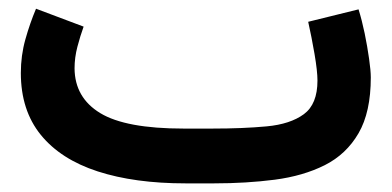

<svg xmlns="http://www.w3.org/2000/svg" viewBox="-20 -425 908 445"><path d="M476.1 0H410.2Q292 0 206.3 -27.8Q120.6 -55.7 74.5 -112.5Q28.3 -169.4 28.3 -255.9Q28.3 -296.4 38.8 -333.7Q49.3 -371.1 63.5 -404.8L173.8 -363.3Q166 -341.8 159.4 -316.7Q152.8 -291.5 152.8 -266.6Q153.3 -198.7 212.4 -162.8Q271.5 -127 405.3 -127H472.7Q543 -127 597.9 -132.1Q652.8 -137.2 684.3 -160.4Q715.8 -183.6 715.8 -238.3Q715.8 -259.8 709 -299.8Q702.1 -339.8 694.3 -374.5L811 -403.3Q818.8 -378.4 825.2 -347.7Q831.5 -316.9 835.4 -289.1Q839.4 -261.2 839.4 -245.6Q839.4 -165 811 -116.2Q782.7 -67.4 732.7 -42.2Q682.6 -17.1 616.7 -8.5Q550.8 0 476.1 0Z"/></svg>

Font: Vazir FD
Style: Bold-FD
Weight: 700
Designer: Saber Rastikerdar
Foundry: Saber Rastikerdar
Version: Version 30.1.0